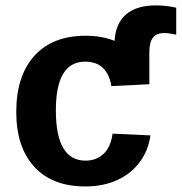

<svg xmlns="http://www.w3.org/2000/svg" viewBox="-20 -668 661 698"><path d="M384.8 -355Q378.9 -395.5 355.5 -419.7Q332 -443.8 289.1 -443.8Q183.1 -443.8 183.1 -266.6Q183.1 -84 291 -84Q330.1 -84 356.4 -108.6Q382.8 -133.3 389.2 -182.1L526.9 -175.8Q519.5 -121.6 488.3 -79.1Q457 -36.6 406.2 -13.4Q355.5 9.8 290 9.8Q169.9 9.8 104.5 -61.8Q39.1 -133.3 39.1 -261.2Q39.1 -392.1 105 -465.1Q170.9 -538.1 292 -538.1Q349.1 -538.1 396.5 -519.5Q400.4 -583.5 438.7 -616Q477.1 -648.4 546.4 -648.4Q583 -648.4 620.6 -640.1V-542Q592.3 -547.9 577.6 -547.9Q548.8 -547.9 535.9 -531Q522.9 -514.2 522.9 -479V-361.8Z"/></svg>

Font: Arial
Style: Bold
Weight: 700
Designer: Steve Matteson
Foundry: Ascender Corporation
Version: Version 2.00.3